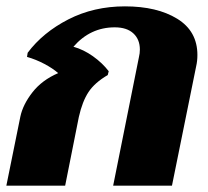

<svg xmlns="http://www.w3.org/2000/svg" viewBox="-23 -584 655 604"><path d="M41 -217Q49 -255 79 -293.5Q109 -332 160 -354Q143 -369 116.5 -383Q90 -397 62 -405L64 -418Q112 -482 192 -523Q272 -564 370 -564Q471 -564 534.5 -525Q598 -486 598 -411Q598 -392 594 -375L518 0H333L414 -404Q417 -416 417 -428Q417 -460 396.5 -479Q376 -498 338 -498Q261 -498 208 -437Q240 -428 269.5 -407Q299 -386 319 -360L316 -348Q275 -324 255.5 -294.5Q236 -265 225 -216L182 0H-3Z"/></svg>

Font: Trirong Black
Style: Italic
Weight: 900
Italic angle: -12°
Designer: Katatrad Team
Foundry: CadsonDemak
Version: Version 1.001